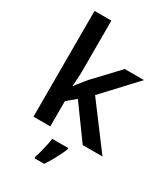

<svg xmlns="http://www.w3.org/2000/svg" viewBox="-234 -867 1048 1195"><g transform="rotate(30 290.5 -269.5)"><path d="M202 -394Q202 -370 200 -341.5Q198 -313 196 -288H199Q207 -299 218 -313.5Q229 -328 241 -342.5Q253 -357 263 -369L425 -541H563L346 -308L577 0H435L265 -234L202 -182V0H81V-760H202ZM366 71Q358 91 345.5 116.5Q333 142 317.5 169Q302 196 285 221H216V208Q223 190 229.5 163.5Q236 137 242.5 109.5Q249 82 251 61H366Z"/></g></svg>

Font: Noto Sans Sundanese SemiBold
Style: Regular
Weight: 600
Version: Version 2.003